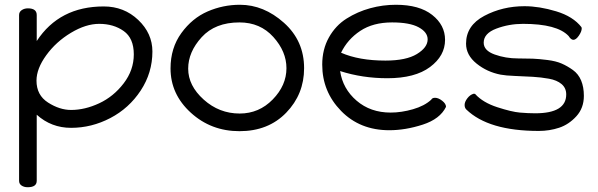

<svg xmlns="http://www.w3.org/2000/svg" viewBox="-20 -535 2508 805"><path d="M60 223V-472Q60 -485 71 -492.5Q82 -500 97 -500Q134 -500 134 -472V-363Q229 -508 415 -508Q500 -508 559.5 -451.5Q619 -395 619 -319Q619 -230 570 -155.5Q521 -81 442.5 -40Q364 1 278 1Q195 1 134 -54V223Q134 250 96 250Q81 250 70.5 243Q60 236 60 223ZM133 -197Q133 -136 181.5 -105Q230 -74 278 -74Q336 -74 396 -102Q456 -130 498.5 -185.5Q541 -241 541 -307Q541 -375 498.5 -405Q456 -435 396 -435Q340 -435 277.5 -397.5Q215 -360 174 -303.5Q133 -247 133 -197Z M695 -248Q695 -334 740.5 -396.5Q786 -459 850.5 -487Q915 -515 986 -515Q1086 -515 1170.5 -439.5Q1255 -364 1255 -249Q1255 -140 1180 -62.5Q1105 15 984 15Q865 15 780 -62.5Q695 -140 695 -248ZM769 -247Q769 -176 834 -117.5Q899 -59 985 -59Q1066 -59 1123.5 -118Q1181 -177 1181 -249Q1181 -319 1126 -380Q1071 -441 984 -441Q882 -441 825.5 -379Q769 -317 769 -247Z M1331 -264Q1331 -328 1359 -378Q1387 -428 1433 -457Q1479 -486 1532 -500.5Q1585 -515 1640 -515Q1738 -515 1792 -472.5Q1846 -430 1846 -368Q1846 -301 1783 -254Q1720 -207 1604 -207Q1500 -207 1406 -237Q1417 -163 1475 -113Q1533 -63 1618 -63Q1663 -63 1711.5 -77Q1760 -91 1788 -117Q1792 -125 1804 -125Q1818 -125 1834 -112.5Q1850 -100 1850 -87Q1825 -36 1752.5 -12.5Q1680 11 1612 11Q1489 11 1410 -70Q1331 -151 1331 -264ZM1410 -314Q1485 -281 1596 -281Q1683 -281 1728 -308.5Q1773 -336 1773 -370Q1773 -400 1735.5 -420.5Q1698 -441 1624 -441Q1544 -441 1490.5 -405.5Q1437 -370 1410 -314Z M1928 -95Q1928 -108 1939.5 -123Q1951 -138 1966 -142Q1973 -142 1973 -140Q2005 -105 2065 -85.5Q2125 -66 2159.5 -63Q2194 -60 2224 -60Q2354 -60 2354 -139Q2354 -166 2334.5 -182.5Q2315 -199 2281.5 -205Q2248 -211 2214 -213Q2180 -215 2140 -216.5Q2100 -218 2079 -222Q2022 -233 1978 -268.5Q1934 -304 1934 -352Q1934 -428 2010.5 -468.5Q2087 -509 2179 -509Q2241 -509 2312 -487.5Q2383 -466 2418 -421Q2419 -419 2419 -416Q2419 -403 2407 -385.5Q2395 -368 2384 -368Q2374 -368 2364 -384Q2316 -435 2173 -435Q2114 -435 2061 -415Q2008 -395 2008 -356Q2008 -323 2054 -306.5Q2100 -290 2152 -290Q2189 -290 2214 -289Q2239 -288 2275 -283.5Q2311 -279 2335 -268.5Q2359 -258 2382 -241.5Q2405 -225 2416.5 -197.5Q2428 -170 2428 -133Q2428 -82 2396.5 -47.5Q2365 -13 2324.5 0.5Q2284 14 2239 14Q2028 14 1935 -76Q1928 -83 1928 -95Z"/></svg>

Font: Happy Monkey
Style: Regular
Weight: 400
Version: Version 1.001